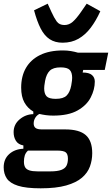

<svg xmlns="http://www.w3.org/2000/svg" viewBox="-47 -811 608 1043"><path d="M454 21Q454 59 441.5 93.5Q429 128 398 154.5Q367 181 312.5 196.5Q258 212 174 212Q94 212 50.5 198Q7 184 -10 158.5Q-27 133 -27 98Q-27 53 3 26Q33 -1 80 -3V-21Q52 -26 39.5 -46Q27 -66 27 -93Q27 -135 59.5 -162.5Q92 -190 134 -191V-205Q103 -223 85.5 -254.5Q68 -286 68 -335Q68 -397 94 -442Q120 -487 170.5 -512Q221 -537 295 -537Q318 -537 338.5 -533.5Q359 -530 376 -525H541L522 -431H405L402 -417Q437 -417 452.5 -403.5Q468 -390 468 -368Q468 -325 446 -282Q424 -239 374.5 -211Q325 -183 242 -183Q221 -183 202.5 -185.5Q184 -188 167 -192Q153 -185 144.5 -171Q136 -157 136 -140Q136 -124 146 -116Q156 -108 181 -108H307Q384 -108 419 -77Q454 -46 454 21ZM256 -274Q297 -274 315 -292Q333 -310 340 -347Q343 -364 344 -373Q345 -382 345 -388Q345 -417 332 -431Q319 -445 282 -445Q242 -445 223.5 -427Q205 -409 198 -372Q195 -355 194 -346Q193 -337 193 -331Q193 -302 206 -288Q219 -274 256 -274ZM322 51Q322 26 310 16.5Q298 7 263 7H105Q92 19 87.5 34Q83 49 83 67Q83 86 89.5 97.5Q96 109 112.5 114.5Q129 120 158 120H226Q265 120 286 112Q307 104 314.5 88.5Q322 73 322 51ZM293 -579Q252 -579 223 -598Q194 -617 174 -656Q154 -695 138 -755L212 -791L233 -745Q247 -714 261 -694.5Q275 -675 303 -675Q328 -675 348 -692.5Q368 -710 393 -746L424 -791L498 -750Q475 -699 446 -660.5Q417 -622 379.5 -600.5Q342 -579 293 -579Z"/></svg>

Font: IBM Plex Sans Condensed
Style: Bold Italic
Weight: 700
Width: 3
Italic angle: -11.31°
Designer: Mike Abbink, Paul van der Laan, Pieter van Rosmalen
Foundry: Bold Monday
Version: Version 3.201